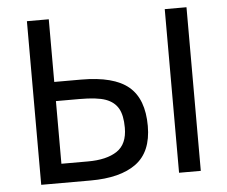

<svg xmlns="http://www.w3.org/2000/svg" viewBox="-50 -733 936 790"><g transform="rotate(-5 418.5 -338.0)"><path d="M658.2 -675.8H748V0H658.2ZM88.9 0V-675.8H179.2V-417H290Q424.8 -417 485.8 -366Q546.9 -314.9 546.9 -203.1Q546.9 -96.2 481.4 -48.1Q416 0 293 0ZM452.1 -204.1Q452.1 -255.4 436 -283.7Q419.9 -312 384.5 -325Q349.1 -337.9 275.9 -337.9H179.2V-79.1H289.1Q366.2 -79.1 409.2 -107.7Q452.1 -136.2 452.1 -204.1Z"/></g></svg>

Font: Lorenzo Sans
Style: Regular
Weight: 400
Foundry: Intel Corporation
Version: Version 1.00; ttfautohint (v1.5)